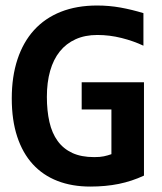

<svg xmlns="http://www.w3.org/2000/svg" viewBox="-20 -669 590 700"><path d="M277.8 -270V-369.1H504.9V-28.8Q460.9 -8.3 413.1 1.5Q365.2 11.2 309.1 11.2Q242.7 11.2 189.7 -9.3Q136.7 -29.8 99.6 -70.3Q62.5 -110.8 42.7 -170.9Q22.9 -231 22.9 -310.1Q22.9 -389.6 43.7 -452.6Q64.5 -515.6 104.2 -559.3Q144 -603 201.9 -626Q259.8 -648.9 334 -648.9Q377.9 -648.9 419.7 -641.4Q461.4 -633.8 502.9 -621.1V-502.4Q466.8 -519.5 423.1 -530.5Q379.4 -541.5 335 -541.5Q290 -541.5 255.6 -525.9Q221.2 -510.3 198 -481.4Q174.8 -452.6 162.8 -410.6Q150.9 -368.7 150.9 -315.9Q150.9 -265.1 160.2 -224.4Q169.4 -183.6 190.2 -155Q210.9 -126.5 243.7 -111.3Q276.4 -96.2 323.2 -96.2Q334.5 -96.2 342.8 -96.9Q351.1 -97.7 358.4 -99.1Q365.7 -100.6 372.3 -102.5Q378.9 -104.5 386.2 -106.9V-270Z"/></svg>

Font: Code New Roman
Style: Bold
Weight: 700
Monospace: yes
Designer: Sam Radian
Foundry: Code New Roman
Version: Version 1.508 October 19, 2014